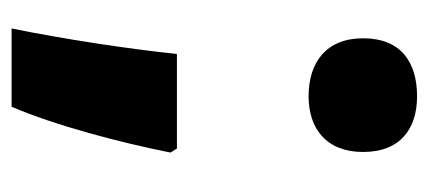

<svg xmlns="http://www.w3.org/2000/svg" viewBox="-224 -376 739 331"><g transform="rotate(90 145.5 -210.5)"><path d="M46 -467C46 -403 88 -373 146 -373C201 -373 242 -403 242 -467C242 -532 201 -560 146 -560C87 -560 46 -532 46 -467ZM243 -135 236 -146H73C65 -67 47 52 29 139H164C196 65 226 -49 243 -135Z"/></g></svg>

Font: Noto Sans Arabic SemCond Blk
Style: Regular
Weight: 900
Width: 4
Designer: Monotype Design Team, Nadine Chahine, Nizar Qandah and Khaled Hosny
Foundry: Monotype Imaging Inc.
Version: Version 2.012